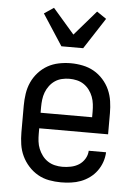

<svg xmlns="http://www.w3.org/2000/svg" viewBox="-55 -811 609 861"><g transform="rotate(5 250.0 -380.5)"><path d="M252 8Q225 8 198 3Q171 -2 147.5 -15.5Q124 -29 105.5 -49.5Q87 -70 75.5 -94.5Q64 -119 60 -146Q56 -173 56 -200V-320Q56 -347 60 -374Q64 -401 75 -425.5Q86 -450 104.5 -470.5Q123 -491 146 -504Q169 -517 196 -522.5Q223 -528 250 -528Q277 -528 304 -522.5Q331 -517 354 -504Q377 -491 395.5 -470.5Q414 -450 425 -425.5Q436 -401 440 -374Q444 -347 444 -320V-225H134V-200Q134 -183 136 -166Q138 -149 144.5 -133Q151 -117 161.5 -103Q172 -89 186.5 -79.5Q201 -70 218 -66Q235 -62 252 -62Q271 -62 290.5 -66Q310 -70 326 -80Q342 -90 352.5 -107Q363 -124 364 -144H442Q441 -121 433.5 -99.5Q426 -78 412.5 -59.5Q399 -41 380.5 -27.5Q362 -14 341 -6Q320 2 297 5Q274 8 252 8ZM366 -295V-320Q366 -337 364 -354Q362 -371 356 -387Q350 -403 339.5 -417Q329 -431 315 -440.5Q301 -450 284 -454Q267 -458 250 -458Q233 -458 216 -454Q199 -450 185 -440.5Q171 -431 160.5 -417Q150 -403 144 -387Q138 -371 136 -354Q134 -337 134 -320V-295ZM201 -600 110 -740 153 -769 250 -657 347 -769 390 -740 299 -600Z"/></g></svg>

Font: Iosevka NFM
Style: Regular
Weight: 400
Monospace: yes
Designer: Belleve Invis
Foundry: Belleve Invis
Version: Version 29.0.4; ttfautohint (v1.8.4);Nerd Fonts 3.3.0